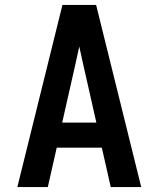

<svg xmlns="http://www.w3.org/2000/svg" viewBox="-20 -755 640 775"><path d="M50 0 232 -735H368L550 0H427L391 -159H209L173 0ZM369 -260 317 -490Q313 -509 308.5 -528.5Q304 -548 300 -567Q296 -548 291.5 -528.5Q287 -509 283 -490L231 -260Z"/></svg>

Font: R Plex Mono
Style: Bold
Weight: 700
Monospace: yes
Designer: Belleve Invis
Foundry: Belleve Invis
Version: Version 31.8.0